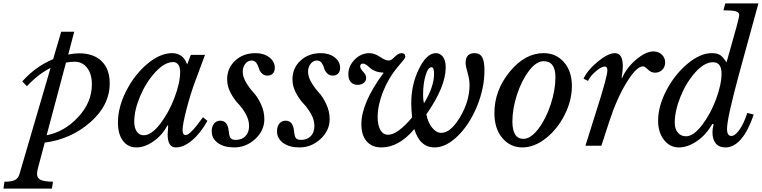

<svg xmlns="http://www.w3.org/2000/svg" viewBox="-115 -850 4446 1120"><path d="M15 -375Q91 -461 195 -505L242 -665H318L283 -532Q320 -539 346 -539Q431 -539 478 -493Q525 -447 525 -364Q525 -236 412 -137Q299 -38 146 -18L109 121Q101 148 101 164Q101 189 121.5 199Q142 209 194 210L188 250H-95L-89 210Q-47 210 -27.5 200Q-8 190 -1 164L180 -454Q107 -417 42 -347ZM320 -490Q297 -490 270 -485L157 -61Q261 -81 341 -167Q421 -253 421 -358Q421 -418 393.5 -454Q366 -490 320 -490Z M895 -488Q846 -488 792 -430Q738 -372 703 -290Q668 -208 668 -140Q668 -104 683 -82.5Q698 -61 724 -61Q768 -61 819 -127Q870 -193 903 -280.5Q936 -368 936 -432Q936 -458 925 -473Q914 -488 895 -488ZM977 -474 998 -530H1081L1024 -377Q996 -302 973 -213Q950 -124 950 -91Q950 -62 969 -62Q994 -62 1069 -166L1095 -145Q1054 -72 1005 -31Q956 10 911 10Q863 10 863 -65L866 -118L862 -119Q833 -63 781.5 -26.5Q730 10 681 10Q631 10 602 -29Q573 -68 573 -135Q573 -225 621.5 -320Q670 -415 744.5 -477.5Q819 -540 889 -540Q953 -540 977 -474Z M1210 -387Q1210 -453 1257 -496.5Q1304 -540 1376 -540Q1424 -540 1456 -515.5Q1488 -491 1488 -454Q1488 -433 1476.5 -421Q1465 -409 1445 -409Q1425 -409 1412 -422.5Q1399 -436 1394.5 -453Q1390 -470 1380 -483.5Q1370 -497 1353 -497Q1331 -497 1316 -478Q1301 -459 1301 -431Q1301 -402 1320.5 -369Q1340 -336 1364 -310Q1388 -284 1407.5 -242Q1427 -200 1427 -155Q1427 -88 1373.5 -39Q1320 10 1251 10Q1192 10 1156 -16Q1120 -42 1120 -84Q1120 -112 1133.5 -129Q1147 -146 1170 -146Q1213 -146 1219 -87Q1222 -55 1230 -44.5Q1238 -34 1260 -34Q1296 -34 1317 -56Q1338 -78 1338 -115Q1338 -151 1318 -186Q1298 -221 1274 -246Q1250 -271 1230 -309Q1210 -347 1210 -387Z M1591 -387Q1591 -453 1638 -496.5Q1685 -540 1757 -540Q1805 -540 1837 -515.5Q1869 -491 1869 -454Q1869 -433 1857.5 -421Q1846 -409 1826 -409Q1806 -409 1793 -422.5Q1780 -436 1775.5 -453Q1771 -470 1761 -483.5Q1751 -497 1734 -497Q1712 -497 1697 -478Q1682 -459 1682 -431Q1682 -402 1701.5 -369Q1721 -336 1745 -310Q1769 -284 1788.5 -242Q1808 -200 1808 -155Q1808 -88 1754.5 -39Q1701 10 1632 10Q1573 10 1537 -16Q1501 -42 1501 -84Q1501 -112 1514.5 -129Q1528 -146 1551 -146Q1594 -146 1600 -87Q1603 -55 1611 -44.5Q1619 -34 1641 -34Q1677 -34 1698 -56Q1719 -78 1719 -115Q1719 -151 1699 -186Q1679 -221 1655 -246Q1631 -271 1611 -309Q1591 -347 1591 -387Z M2302 -97Q2211 10 2110 10Q2055 10 2024 -25.5Q1993 -61 1993 -125Q1993 -250 2122 -424L2120 -427Q2095 -427 2075 -435Q2055 -443 2044.5 -453Q2034 -463 2023 -471Q2012 -479 2002 -479Q1986 -479 1986 -462Q1986 -450 2003.5 -431.5Q2021 -413 2021 -396Q2021 -378 2007 -366.5Q1993 -355 1971 -355Q1946 -355 1931.5 -371Q1917 -387 1917 -416Q1917 -465 1954 -502.5Q1991 -540 2040 -540Q2069 -540 2101 -518.5Q2133 -497 2151 -497Q2166 -497 2181 -512Q2207 -540 2228 -540Q2249 -540 2249 -520Q2249 -513 2242.5 -504.5Q2236 -496 2208 -463Q2152 -397 2120 -316.5Q2088 -236 2088 -168Q2088 -119 2104 -91.5Q2120 -64 2149 -64Q2204 -64 2289 -165Q2284 -212 2284 -248Q2284 -357 2329 -448.5Q2374 -540 2428 -540Q2452 -540 2468.5 -519Q2485 -498 2485 -457Q2485 -344 2372 -183Q2381 -136 2405.5 -105.5Q2430 -75 2459 -75Q2514 -75 2569 -167.5Q2624 -260 2624 -354Q2624 -387 2612.5 -425.5Q2601 -464 2601 -483Q2601 -540 2653 -540Q2684 -540 2697.5 -516.5Q2711 -493 2711 -440Q2711 -336 2667.5 -230Q2624 -124 2555.5 -57Q2487 10 2420 10Q2334 10 2302 -97ZM2358 -247Q2417 -343 2417 -420Q2417 -458 2402 -458Q2382 -458 2367.5 -410Q2353 -362 2353 -296Q2353 -266 2358 -247Z M2769 -191Q2769 -322 2858 -431Q2947 -540 3056 -540Q3129 -540 3175 -487Q3221 -434 3221 -348Q3221 -265 3179.5 -181.5Q3138 -98 3070 -44Q3002 10 2932 10Q2862 10 2815.5 -44.5Q2769 -99 2769 -191ZM2938 -40Q2981 -40 3025.5 -98.5Q3070 -157 3097.5 -241Q3125 -325 3125 -400Q3125 -493 3056 -493Q3013 -493 2970 -436Q2927 -379 2900.5 -297Q2874 -215 2874 -142Q2874 -40 2938 -40Z M3289 -391Q3312 -441 3372 -490.5Q3432 -540 3472 -540Q3518 -540 3518 -464Q3518 -434 3511 -398L3514 -395Q3539 -454 3595.5 -502Q3652 -550 3697 -550Q3726 -550 3745.5 -531.5Q3765 -513 3765 -486Q3765 -460 3748.5 -443Q3732 -426 3706 -426Q3683 -426 3664.5 -444.5Q3646 -463 3636 -463Q3598 -463 3540 -368.5Q3482 -274 3438 -138L3393 0H3300L3365 -207Q3428 -403 3428 -440Q3428 -462 3413 -462Q3393 -462 3360.5 -434Q3328 -406 3315 -378Z M4181 -692Q4197 -750 4197 -763Q4197 -778 4177 -784Q4157 -790 4105 -790L4116 -830H4309L4198 -425Q4126 -161 4126 -98Q4126 -57 4151 -57Q4173 -57 4199 -94Q4225 -131 4244 -191L4282 -182Q4216 10 4116 10Q4080 10 4060.5 -13Q4041 -36 4041 -79Q4041 -99 4048 -125L4040 -127Q4004 -63 3950 -26.5Q3896 10 3845 10Q3793 10 3758.5 -33.5Q3724 -77 3724 -146Q3724 -231 3773 -324Q3822 -417 3896 -478.5Q3970 -540 4037 -540Q4070 -540 4087 -528Q4104 -516 4123 -486ZM3821 -134Q3821 -98 3839 -76.5Q3857 -55 3887 -55Q3930 -55 3980 -120Q4030 -185 4062 -271.5Q4094 -358 4094 -421Q4094 -487 4044 -487Q3994 -487 3941 -428Q3888 -369 3854.5 -286Q3821 -203 3821 -134Z"/></svg>

Font: Libre Baskerville
Style: Italic
Weight: 400
Italic angle: -15°
Designer: Pablo Impallari, Rodrigo Fuenzalida
Foundry: Pablo Impallari, Rodrigo Fuenzalida
Version: Version 1.051;Glyphs 3.2.3 (3260)